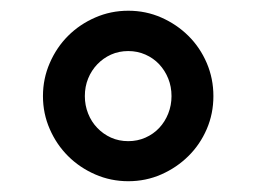

<svg xmlns="http://www.w3.org/2000/svg" viewBox="-20 -730 478 358"><path d="M60.1 -550.8Q60.1 -583.5 72.8 -612.5Q85.4 -641.6 106.9 -663.1Q128.4 -684.6 157.5 -697.3Q186.5 -710 219.2 -710Q252 -710 280.8 -697.3Q309.6 -684.6 331.3 -663.1Q353 -641.6 365.5 -612.5Q377.9 -583.5 377.9 -550.8Q377.9 -518.1 365.5 -489.3Q353 -460.4 331.3 -439Q309.6 -417.5 280.8 -404.8Q252 -392.1 219.2 -392.1Q186.5 -392.1 157.5 -404.8Q128.4 -417.5 106.9 -439Q85.4 -460.4 72.8 -489.3Q60.1 -518.1 60.1 -550.8ZM138.2 -550.8Q138.2 -533.7 144.3 -518.3Q150.4 -502.9 161.4 -491.5Q172.4 -480 187 -473.4Q201.7 -466.8 219.2 -466.8Q236.3 -466.8 251.2 -473.4Q266.1 -480 276.9 -491.5Q287.6 -502.9 293.7 -518.3Q299.8 -533.7 299.8 -550.8Q299.8 -568.4 293.7 -583.5Q287.6 -598.6 276.9 -610.1Q266.1 -621.6 251.2 -628.2Q236.3 -634.8 219.2 -634.8Q201.7 -634.8 187 -628.2Q172.4 -621.6 161.4 -610.1Q150.4 -598.6 144.3 -583.5Q138.2 -568.4 138.2 -550.8Z"/></svg>

Font: Aldrich
Style: Regular
Weight: 400
Designer: Matthew Desmond
Foundry: Matthew Desmond
Version: Version 1.001 2011